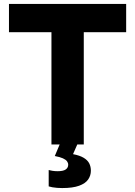

<svg xmlns="http://www.w3.org/2000/svg" viewBox="-20 -733 686 974"><path d="M241 0Q241 -57.5 241 -111.5Q241 -165.5 241 -232.5V-448.5Q241 -517.5 241 -573Q241 -628.5 241 -687L303 -569.5H208.5Q152 -569.5 108.5 -569.5Q65 -569.5 25.5 -569.5V-713H620V-569.5Q581 -569.5 537.5 -569.5Q494 -569.5 437 -569.5H342.5L405 -687Q405 -628.5 405 -573Q405 -517.5 405 -448.5V-232.5Q405 -165.5 405 -111.5Q405 -57.5 405 0ZM295.5 221Q282.5 221 269.5 220Q256.5 219 245.5 217Q234.5 215 227 212.5V129.5Q233.5 131.5 245.8 133.5Q258 135.5 272.5 135.5Q300.5 135.5 313.2 126.8Q326 118 326 102.5Q326 93.5 320 85.2Q314 77 299.2 70.2Q284.5 63.5 258 58.5L294 -27H372V0L350.5 49Q384.5 55.5 404.5 67.5Q424.5 79.5 432.8 96Q441 112.5 441 133Q441 157.5 427.2 177.5Q413.5 197.5 381.5 209.2Q349.5 221 295.5 221Z"/></svg>

Font: Commissioner Thin
Style: Bold
Weight: 700
Version: Version 1.001;gftools[0.9.23]